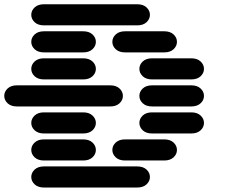

<svg xmlns="http://www.w3.org/2000/svg" viewBox="-44 -881 1064 888"><path d="M159.2 -13.7H590.8Q618.2 -13.7 633.8 -28.3Q649.4 -43 649.4 -62.5Q649.4 -82 633.8 -96.7Q618.2 -111.3 590.8 -111.3H159.2Q131.8 -111.3 116.2 -96.7Q100.6 -82 100.6 -62.5Q100.6 -43 116.2 -28.3Q131.8 -13.7 159.2 -13.7ZM159.2 -138.7H340.8Q368.2 -138.7 383.8 -153.3Q399.4 -168 399.4 -187.5Q399.4 -207 383.8 -221.7Q368.2 -236.3 340.8 -236.3H159.2Q131.8 -236.3 116.2 -221.7Q100.6 -207 100.6 -187.5Q100.6 -168 116.2 -153.3Q131.8 -138.7 159.2 -138.7ZM534.2 -138.7H715.8Q743.2 -138.7 758.8 -153.3Q774.4 -168 774.4 -187.5Q774.4 -207 758.8 -221.7Q743.2 -236.3 715.8 -236.3H534.2Q506.8 -236.3 491.2 -221.7Q475.6 -207 475.6 -187.5Q475.6 -168 491.2 -153.3Q506.8 -138.7 534.2 -138.7ZM159.2 -263.7H340.8Q368.2 -263.7 383.8 -278.3Q399.4 -293 399.4 -312.5Q399.4 -332 383.8 -346.7Q368.2 -361.3 340.8 -361.3H159.2Q131.8 -361.3 116.2 -346.7Q100.6 -332 100.6 -312.5Q100.6 -293 116.2 -278.3Q131.8 -263.7 159.2 -263.7ZM659.2 -263.7H840.8Q868.2 -263.7 883.8 -278.3Q899.4 -293 899.4 -312.5Q899.4 -332 883.8 -346.7Q868.2 -361.3 840.8 -361.3H659.2Q631.8 -361.3 616.2 -346.7Q600.6 -332 600.6 -312.5Q600.6 -293 616.2 -278.3Q631.8 -263.7 659.2 -263.7ZM34.2 -388.7H465.8Q493.2 -388.7 508.8 -403.3Q524.4 -418 524.4 -437.5Q524.4 -457 508.8 -471.7Q493.2 -486.3 465.8 -486.3H34.2Q6.8 -486.3 -8.8 -471.7Q-24.4 -457 -24.4 -437.5Q-24.4 -418 -8.8 -403.3Q6.8 -388.7 34.2 -388.7ZM659.2 -388.7H840.8Q868.2 -388.7 883.8 -403.3Q899.4 -418 899.4 -437.5Q899.4 -457 883.8 -471.7Q868.2 -486.3 840.8 -486.3H659.2Q631.8 -486.3 616.2 -471.7Q600.6 -457 600.6 -437.5Q600.6 -418 616.2 -403.3Q631.8 -388.7 659.2 -388.7ZM159.2 -513.7H340.8Q368.2 -513.7 383.8 -528.3Q399.4 -543 399.4 -562.5Q399.4 -582 383.8 -596.7Q368.2 -611.3 340.8 -611.3H159.2Q131.8 -611.3 116.2 -596.7Q100.6 -582 100.6 -562.5Q100.6 -543 116.2 -528.3Q131.8 -513.7 159.2 -513.7ZM659.2 -513.7H840.8Q868.2 -513.7 883.8 -528.3Q899.4 -543 899.4 -562.5Q899.4 -582 883.8 -596.7Q868.2 -611.3 840.8 -611.3H659.2Q631.8 -611.3 616.2 -596.7Q600.6 -582 600.6 -562.5Q600.6 -543 616.2 -528.3Q631.8 -513.7 659.2 -513.7ZM159.2 -638.7H340.8Q368.2 -638.7 383.8 -653.3Q399.4 -668 399.4 -687.5Q399.4 -707 383.8 -721.7Q368.2 -736.3 340.8 -736.3H159.2Q131.8 -736.3 116.2 -721.7Q100.6 -707 100.6 -687.5Q100.6 -668 116.2 -653.3Q131.8 -638.7 159.2 -638.7ZM534.2 -638.7H715.8Q743.2 -638.7 758.8 -653.3Q774.4 -668 774.4 -687.5Q774.4 -707 758.8 -721.7Q743.2 -736.3 715.8 -736.3H534.2Q506.8 -736.3 491.2 -721.7Q475.6 -707 475.6 -687.5Q475.6 -668 491.2 -653.3Q506.8 -638.7 534.2 -638.7ZM159.2 -763.7H590.8Q618.2 -763.7 633.8 -778.3Q649.4 -793 649.4 -812.5Q649.4 -832 633.8 -846.7Q618.2 -861.3 590.8 -861.3H159.2Q131.8 -861.3 116.2 -846.7Q100.6 -832 100.6 -812.5Q100.6 -793 116.2 -778.3Q131.8 -763.7 159.2 -763.7Z"/></svg>

Font: Sixtyfour Convergence
Style: Regular
Weight: 400
Designer: Jens Kutilek
Foundry: Jens Kutilek
Version: Version 2.001